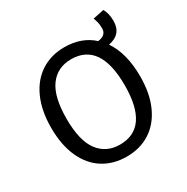

<svg xmlns="http://www.w3.org/2000/svg" viewBox="-176 -923 1056 1086"><g transform="rotate(-30 351.5 -380.5)"><path d="M574 -587Q637 -494 637 -344Q637 -232 600.5 -152Q564 -72 498.5 -30Q433 12 346 12Q259 12 193.5 -29Q128 -70 91.5 -150Q55 -230 55 -343Q55 -454 91.5 -535Q128 -616 194 -658.5Q260 -701 346 -701Q459 -701 531 -635Q586 -642 586 -686Q586 -709 582.5 -724.5Q579 -740 572 -758L644 -773Q663 -740 663 -691Q663 -604 574 -587ZM536 -344Q536 -623 346 -623Q256 -623 206 -555Q156 -487 156 -343Q156 -200 206.5 -133Q257 -66 346 -66Q536 -66 536 -344Z"/></g></svg>

Font: Fira Sans
Style: Regular
Weight: 400
Designer: bBox Type GmbH & Carrois Corporate GbR & Edenspiekermann AG
Foundry: bBox Type GmbH & Carrois Corporate GbR & Edenspiekermann AG
Version: Version 4.301